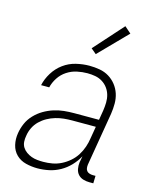

<svg xmlns="http://www.w3.org/2000/svg" viewBox="-115 -830 729 914"><g transform="rotate(15 250.0 -373.0)"><path d="M158 8Q129 8 101 1Q73 -6 53.5 -25Q34 -44 27.5 -72Q21 -100 26 -130Q30 -155 40.5 -179Q51 -203 70 -223Q89 -243 112 -256.5Q135 -270 160 -278Q185 -286 210 -288.5Q235 -291 260 -291H382L390 -339Q393 -359 393.5 -378.5Q394 -398 389 -416Q384 -434 373 -449Q362 -464 346 -474Q330 -484 311 -487.5Q292 -491 272 -491Q247 -491 221 -485.5Q195 -480 172 -465Q149 -450 134 -427Q119 -404 113 -379H73Q80 -411 98.5 -441Q117 -471 145 -491.5Q173 -512 206.5 -520Q240 -528 272 -528Q298 -528 323 -523.5Q348 -519 368.5 -506.5Q389 -494 404 -475Q419 -456 426.5 -433Q434 -410 434 -384.5Q434 -359 430 -333L386 -71Q385 -62 386 -54Q387 -46 392 -40Q397 -34 405.5 -31.5Q414 -29 422 -29H435L434 8H415Q399 8 384 3.5Q369 -1 359 -12Q349 -23 346 -39Q343 -55 345 -71L351 -103Q337 -77 316 -55Q295 -33 269 -18.5Q243 -4 214.5 2Q186 8 158 8ZM177 -29Q199 -29 221.5 -33Q244 -37 265 -47.5Q286 -58 304.5 -74Q323 -90 335.5 -110Q348 -130 355.5 -152Q363 -174 366 -196L376 -255H260Q240 -255 219.5 -253Q199 -251 178.5 -245Q158 -239 139 -228.5Q120 -218 104.5 -203Q89 -188 79.5 -168.5Q70 -149 67 -128Q64 -113 65 -98Q66 -83 73.5 -71Q81 -59 93 -50.5Q105 -42 118.5 -37Q132 -32 147 -30.5Q162 -29 177 -29ZM286 -589 260 -611 388 -754 420 -726Z"/></g></svg>

Font: Iosevka SS18 Extralight
Style: Italic
Weight: 200
Italic angle: -9°
Monospace: yes
Designer: Belleve Invis
Foundry: Belleve Invis
Version: Version 25.1.1; ttfautohint (v1.8.4)